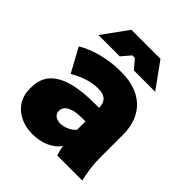

<svg xmlns="http://www.w3.org/2000/svg" viewBox="-204 -845 981 981"><g transform="rotate(45 286.0 -354.5)"><path d="M485 -584 385 -722H175L75 -584H229L271 -633H289L331 -584ZM196 13C261 13 319 -13 348 -55C351 -34 356 -16 361 0H542C531 -51 524 -91 524 -141V-312C524 -453 436 -533 294 -533H282C198 -533 107 -510 45 -472L115 -343C175 -378 224 -390 268 -390H272C320 -390 340 -364 340 -325V-323H308C112 -323 21 -265 21 -154V-140C21 -48 94 13 196 13ZM256 -126C226 -126 206 -143 206 -164V-169C206 -203 245 -225 313 -225H340V-164C316 -138 283 -126 256 -126Z"/></g></svg>

Font: Fixel Text Black
Style: Regular
Weight: 900
Width: 4
Designer: AlfaBravo + MacPaw
Foundry: Kyrylo Tkachov, Marchela Mozhyna, Serhii Makarenko, Maria Weinstein, Zakhar Kryvoshyya
Version: Version 1.211